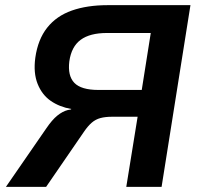

<svg xmlns="http://www.w3.org/2000/svg" viewBox="-20 -725 784 745"><path d="M3 0 159 -226Q182 -260 202.5 -276.5Q223 -293 243 -298L254 -300L257 -302Q211 -310 177 -333.5Q143 -357 126 -399.5Q109 -442 117 -501Q127 -572 163 -617.5Q199 -663 258.5 -684Q318 -705 398 -705H719L607 0H470L514 -272H415Q389 -272 370 -267Q351 -262 336 -249Q321 -236 306 -214L159 0ZM362 -376H530L565 -597H395Q329 -597 293 -570.5Q257 -544 249 -487Q242 -431 268.5 -403.5Q295 -376 362 -376Z"/></svg>

Font: Nunito Sans 7pt
Style: Bold Italic
Weight: 700
Italic angle: -9°
Version: Version 3.101;gftools[0.9.27]